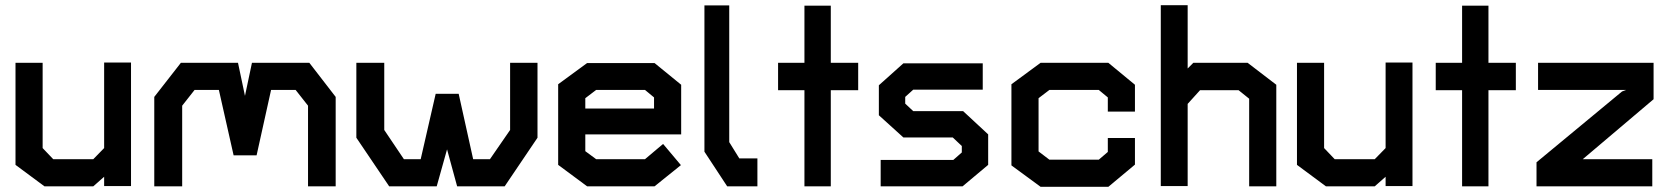

<svg xmlns="http://www.w3.org/2000/svg" viewBox="-20 -721 6459 743"><path d="M383 -1V-37L341 0H152L40 -83V-478H145V-148L186 -105H341L383 -148V-479H487V-1Z M1172 0V-312L1124 -373H1029L973 -120H884L827 -373H733L685 -312V0H577V-346L680 -478H901L928 -350L955 -478H1177L1279 -346V0Z M1933 0H1749L1710 -143L1670 0H1486L1359 -188V-478H1467V-218L1543 -105H1608L1666 -358H1755L1811 -105H1876L1954 -218V-478H2060V-188Z M2245 -201V-136L2287 -105H2476L2546 -164L2615 -82L2513 0H2252L2140 -83V-395L2252 -477H2513L2616 -393V-201ZM2511 -344 2476 -373H2287L2245 -341V-301H2511Z M2794 0 2706 -134V-700H2802V-171L2841 -108H2911V0Z M3195 -372V0H3093V-372H2991V-478H3093V-699H3195V-478H3301V-372Z M3705 0H3388V-102H3669L3702 -131V-156L3667 -189H3476L3381 -275V-391L3476 -476H3783V-374H3514L3483 -346V-320L3514 -291H3707L3804 -201V-83Z M4269 2H4007L3894 -81V-395L4007 -478H4269L4372 -393V-289H4267V-344L4232 -373H4041L3999 -341V-135L4041 -103H4232L4267 -133V-187H4372V-84Z M4814 0V-339L4773 -372H4624L4576 -319V-1H4472V-701H4576V-456L4598 -478H4808L4919 -393V0Z M5342 -1V-37L5300 0H5111L4999 -83V-478H5104V-148L5145 -105H5300L5342 -148V-479H5446V-1Z M5740 -372V0H5638V-372H5536V-478H5638V-699H5740V-478H5846V-372Z M6105 -105H6374V0H5926V-93L6257 -367L6273 -373H5932V-478H6379V-337Z"/></svg>

Font: Turret Road ExtraBold
Style: Regular
Weight: 800
Designer: Noponies
Foundry: Noponies
Version: Version 1.001; ttfautohint (v1.8)